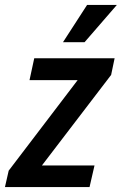

<svg xmlns="http://www.w3.org/2000/svg" viewBox="-45 -754 491 774"><path d="M-25 0 -10 -66 268 -431H74L93 -519H417L403 -452L124 -87H336L316 0ZM209 -584 306 -734H426L296 -584Z"/></svg>

Font: Radio Canada Condensed Medium
Style: Italic
Weight: 500
Width: 3
Italic angle: -12°
Designer: Charles Daoud, Etienne Aubert Bonn, Alexandre Saumier Demers, Jacques Le Bailly
Foundry: Radio-Canada
Version: Version 2.104; ttfautohint (v1.8.4.7-5d5b);gftools[0.9.28.de